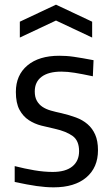

<svg xmlns="http://www.w3.org/2000/svg" viewBox="-20 -792 478 823"><path d="M65 -699 220 -772 375 -699V-631L220 -704L65 -631ZM210 11Q176 11 137.5 5.5Q99 0 43 -12V-80Q86 -69 127.5 -62Q169 -55 206 -55Q261 -55 290 -78.5Q319 -102 319 -144Q319 -189 291.5 -209Q264 -229 215 -240Q187 -246 157.5 -253.5Q128 -261 103.5 -277Q79 -293 63.5 -321.5Q48 -350 48 -398Q48 -470 97.5 -511.5Q147 -553 234 -553Q250 -553 265 -552Q280 -551 297 -548.5Q314 -546 334.5 -542.5Q355 -539 381 -534L378 -465Q331 -475 300 -480Q269 -485 243 -485Q188 -485 158.5 -463Q129 -441 129 -400Q129 -376 138 -360Q147 -344 162 -334Q177 -324 198 -318Q219 -312 243 -307Q277 -299 305.5 -288.5Q334 -278 355 -260Q376 -242 388 -215Q400 -188 400 -148Q400 -74 350 -31.5Q300 11 210 11Z"/></svg>

Font: Encode Sans Narrow
Style: Regular
Weight: 400
Designer: Pablo Impallari, Andres Torresi
Foundry: Pablo Impallari, Andres Torresi
Version: Version 1.000; ttfautohint (v1.00) -l 8 -r 50 -G 200 -x 14 -